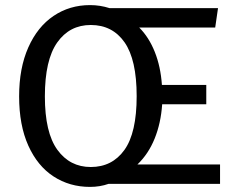

<svg xmlns="http://www.w3.org/2000/svg" viewBox="-20 -721 937 753"><path d="M843 0H406Q372 12 333 12Q253 12 190 -29Q127 -70 91 -150Q55 -230 55 -343Q55 -454 91 -535Q127 -616 190 -658.5Q253 -701 333 -701Q373 -701 410 -689H835L824 -613H526Q564 -575 587 -517.5Q610 -460 615 -388H789V-312H616Q611 -238 586.5 -177.5Q562 -117 519 -76H843ZM336 -66Q420 -66 468 -133Q516 -200 516 -344Q516 -487 468.5 -555Q421 -623 336 -623Q253 -623 204.5 -554.5Q156 -486 156 -343Q156 -201 205 -133.5Q254 -66 336 -66Z"/></svg>

Font: Fira Sans
Style: Regular
Weight: 400
Designer: bBox Type GmbH & Carrois Corporate GbR & Edenspiekermann AG
Foundry: bBox Type GmbH & Carrois Corporate GbR & Edenspiekermann AG
Version: Version 4.301